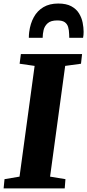

<svg xmlns="http://www.w3.org/2000/svg" viewBox="-29 -1042 482 1062"><path d="M-9 0 -4 -51 79 -65 162.5 -677.5 79.5 -689.5 86.5 -743H425L419 -689.5L331.5 -677.5L248 -65L333 -51L329 0ZM293 -1022.5Q338 -1022.5 365.8 -1007.2Q393.5 -992 408.2 -967.8Q423 -943.5 428.2 -916.5Q433.5 -889.5 433.5 -865.5Q433.5 -857.5 432.8 -849Q432 -840.5 430.5 -833H354Q354 -838 353.8 -842.8Q353.5 -847.5 353.5 -852Q353 -875.5 347.8 -892.8Q342.5 -910 328.8 -919.5Q315 -929 288 -929Q252 -929 234.8 -913.5Q217.5 -898 212.2 -875.8Q207 -853.5 207 -833H130.5Q130.5 -841.5 131 -849.2Q131.5 -857 132.5 -865Q138.5 -911.5 158 -947Q177.5 -982.5 211.2 -1002.5Q245 -1022.5 293 -1022.5Z"/></svg>

Font: Merriweather Light 18pt Black
Style: Italic
Weight: 900
Italic angle: -7.8°
Version: Version 2.101